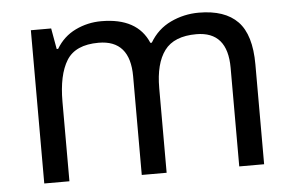

<svg xmlns="http://www.w3.org/2000/svg" viewBox="-44 -607 1022 669"><g transform="rotate(-5 467.5 -273.0)"><path d="M673 -546Q764 -546 809 -499.5Q854 -453 854 -349V0H767V-345Q767 -472 658 -472Q580 -472 546.5 -427Q513 -382 513 -296V0H426V-345Q426 -472 316 -472Q235 -472 204 -422Q173 -372 173 -278V0H85V-536H156L169 -463H174Q199 -505 241.5 -525.5Q284 -546 332 -546Q458 -546 496 -456H501Q528 -502 574.5 -524Q621 -546 673 -546Z"/></g></svg>

Font: Noto Sans Imperial Aramaic
Style: Regular
Weight: 400
Designer: Monotype Design Team
Foundry: Monotype Imaging Inc.
Version: Version 2.001; ttfautohint (v1.8.4.7-5d5b)